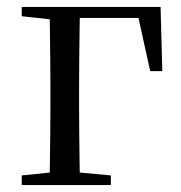

<svg xmlns="http://www.w3.org/2000/svg" viewBox="-20 -536 525 556"><path d="M123 0Q124 -24 124.5 -65Q125 -106 125.5 -150Q126 -194 126 -229V-280Q126 -318 125.5 -363.5Q125 -409 124.5 -450.5Q124 -492 123 -516H212Q211 -492 210.5 -450.5Q210 -409 209.5 -363.5Q209 -318 209 -280V-229Q209 -194 209.5 -150Q210 -106 210.5 -65Q211 -24 212 0ZM167 -484V-516H445L450 -330H415L375 -511L407 -484ZM43 0V-28L151 -39H183L301 -28V0ZM43 -489V-516H167V-477H153Z"/></svg>

Font: Noto Serif SC
Style: Regular
Weight: 400
Designer: Ryoko NISHIZUKA 西塚涼子 (kana & ideographs); Frank Grießhammer (Latin, Greek & Cyrillic); Wenlong ZHANG 张文龙 (bopomofo); San
Foundry: Adobe
Version: Version 2.002-H1;hotconv 1.1.0;makeotfexe 2.6.0